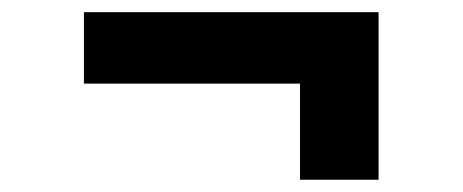

<svg xmlns="http://www.w3.org/2000/svg" viewBox="-20 -436 759 315"><path d="M117.7 -298.8V-416H601.1V-141.1H472.2V-298.8Z"/></svg>

Font: HaufeMerriweatherSans
Style: Bold
Weight: 700
Designer: Eben Sorkin
Foundry: Eben Sorkin
Version: Version 1.56